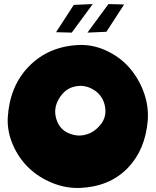

<svg xmlns="http://www.w3.org/2000/svg" viewBox="-20 -952 763 942"><path d="M332 -792 255 -794 342 -928 435 -932ZM512 -932 589 -930 502 -796 409 -792ZM399 -291Q441 -301 473 -340Q505 -379 495 -431Q484 -485 438 -512.5Q392 -540 341 -526Q298 -515 269.5 -468Q241 -421 256 -369Q271 -319 314.5 -299.5Q358 -280 399 -291ZM362 -731Q432 -735 498.5 -705Q565 -675 611.5 -623.5Q658 -572 684 -503Q710 -434 705 -362Q693 -216 605.5 -126.5Q518 -37 375 -30Q304 -27 236.5 -54.5Q169 -82 120 -129.5Q71 -177 43 -242Q15 -307 18 -374Q27 -529 121.5 -626Q216 -723 362 -731Z"/></svg>

Font: LONDON PRESLEY
Style: Regular
Weight: 400
Version: Version 001.000